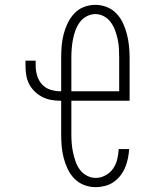

<svg xmlns="http://www.w3.org/2000/svg" viewBox="-20 -763 640 791"><path d="M374 8Q349 8 326 -1Q303 -10 286 -27.5Q269 -45 258.5 -67.5Q248 -90 242 -113.5Q236 -137 234 -161.5Q232 -186 232 -210V-348H229Q209 -348 190 -351.5Q171 -355 153.5 -364Q136 -373 122 -387Q108 -401 99.5 -418Q91 -435 88 -454.5Q85 -474 85 -493V-513H127V-493Q127 -472 133 -451.5Q139 -431 153 -415.5Q167 -400 187.5 -393.5Q208 -387 229 -387H232V-525Q232 -549 234 -573.5Q236 -598 242 -621.5Q248 -645 258.5 -667Q269 -689 285.5 -707Q302 -725 325 -734Q348 -743 373 -743Q397 -743 420 -734Q443 -725 460 -707Q477 -689 487 -667Q497 -645 503 -621.5Q509 -598 511.5 -573.5Q514 -549 514 -525V-348H274V-210Q274 -191 275.5 -172Q277 -153 281 -134.5Q285 -116 291.5 -97.5Q298 -79 309 -64Q320 -49 337.5 -39.5Q355 -30 374 -30Q395 -30 414.5 -40.5Q434 -51 446 -68.5Q458 -86 463 -107Q468 -128 469 -149H512Q511 -130 507 -110.5Q503 -91 495.5 -73Q488 -55 476 -39.5Q464 -24 448 -13Q432 -2 412.5 3Q393 8 374 8ZM274 -387H471V-525Q471 -544 470 -563Q469 -582 465 -600.5Q461 -619 454.5 -637Q448 -655 437 -670.5Q426 -686 409 -695.5Q392 -705 373 -705Q354 -705 336.5 -695.5Q319 -686 308 -670.5Q297 -655 290.5 -637Q284 -619 280.5 -600.5Q277 -582 275.5 -563Q274 -544 274 -525Z"/></svg>

Font: Iosevka SS04 XLt Ex
Style: Regular
Weight: 200
Width: 7
Monospace: yes
Designer: Belleve Invis
Foundry: Belleve Invis
Version: Version 19.0.0; ttfautohint (v1.8.4)